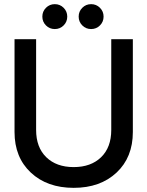

<svg xmlns="http://www.w3.org/2000/svg" viewBox="-20 -890 710 925"><path d="M376.5 -767.5Q359 -785 359 -810Q359 -835 376.5 -852.5Q394 -870 419 -870Q444 -870 461.5 -852.5Q479 -835 479 -810Q479 -785 461.5 -767.5Q444 -750 419 -750Q394 -750 376.5 -767.5ZM201.5 -767.5Q184 -785 184 -810Q184 -835 201.5 -852.5Q219 -870 244 -870Q269 -870 286.5 -852.5Q304 -835 304 -810Q304 -785 286.5 -767.5Q269 -750 244 -750Q219 -750 201.5 -767.5ZM516 -264V-701H620V-254Q620 -132 541.5 -58.5Q463 15 335 15Q207 15 128.5 -58.5Q50 -132 50 -254V-701H154V-264Q154 -180 203 -132.5Q252 -85 335 -85Q418 -85 467 -132.5Q516 -180 516 -264Z"/></svg>

Font: Edgecutting Lite Sharp
Style: Medium
Weight: 500
Designer: RandomMaerks (Nguyen Gia Bao)
Version: Version 1.0